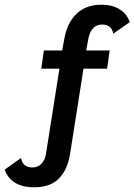

<svg xmlns="http://www.w3.org/2000/svg" viewBox="-91 -613 570 814"><path d="M54 181Q2 181 -29 160.5Q-60 140 -71 106L-2 57Q6 97 46 97Q70 97 85 81Q100 65 104 39L161 -322H84L95 -399H197L167 -368L182 -450Q194 -517 234 -555Q274 -593 338 -593Q386 -593 417 -573Q448 -553 459 -519L389 -470Q383 -509 341 -509Q318 -509 303.5 -493Q289 -477 284 -451L269 -369L248 -399H374L363 -322H263L206 40Q196 105 159.5 143Q123 181 54 181Z"/></svg>

Font: Rokkitt SemiBold
Style: Italic
Weight: 600
Italic angle: -9°
Designer: Vernon Adams
Foundry: Vernon Adams
Version: Version 3.103